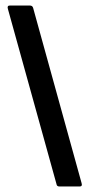

<svg xmlns="http://www.w3.org/2000/svg" viewBox="-20 -675 324 695"><path d="M194.9 0Q185.7 0 184.5 -8.6L8.6 -642.7Q4.8 -655 15.7 -655H87.8Q97.5 -655 99.9 -646.4L275.3 -12.3Q279.1 0 268.7 0Z"/></svg>

Font: Sofia Sans Extra Condensed
Style: Regular
Weight: 400
Designer: Botio Nikoltchev, Ani Petrova
Foundry: lettersoup
Version: Version 4.101